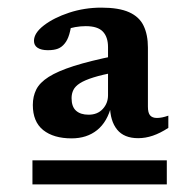

<svg xmlns="http://www.w3.org/2000/svg" viewBox="-20 -713 513 503"><path d="M65 -230V-293H417V-230ZM284.5 -524Q248 -517.5 225 -510.2Q202 -503 189.5 -495Q177 -487 172.2 -477.2Q167.5 -467.5 167.5 -456Q167.5 -433.5 179.2 -423Q191 -412.5 212 -412.5Q235.5 -412.5 249.2 -427.5Q263 -442.5 263 -463.5V-589.5Q263 -616 249.5 -630.2Q236 -644.5 204.5 -644.5Q191 -644.5 177 -642Q163 -639.5 149 -634.5L169.5 -664.5Q166 -638.5 161.5 -623.2Q157 -608 149.5 -599Q142 -589.5 131.8 -585.5Q121.5 -581.5 105.5 -581.5Q88 -581.5 78.5 -587.8Q69 -594 69 -606Q69 -626.5 95 -646.5Q121 -666.5 161.2 -679.8Q201.5 -693 245.5 -693Q291.5 -693 318.2 -681Q345 -669 356.2 -645.5Q367.5 -622 367.5 -588.5V-433.5Q367.5 -417.5 373.2 -410.8Q379 -404 391 -404Q398 -404 405.2 -405.5Q412.5 -407 421 -410V-378Q399.5 -364 380.2 -357.5Q361 -351 342 -351Q305 -351 286.8 -373.5Q268.5 -396 268 -436.5L272 -437Q261.5 -394 234.5 -372.2Q207.5 -350.5 167.5 -350.5Q120.5 -350.5 93.2 -372.2Q66 -394 66 -438Q66 -460.5 75 -478.5Q84 -496.5 107.5 -511.5Q131 -526.5 173.2 -540Q215.5 -553.5 282 -567Z"/></svg>

Font: Newsreader SemiBold
Style: Regular
Weight: 600
Designer: Hugues Gentile
Foundry: Production Type
Version: Version 1.003